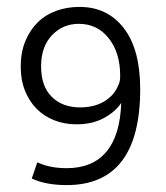

<svg xmlns="http://www.w3.org/2000/svg" viewBox="-20 -530 482 556"><path d="M210 -510Q291 -510 338.5 -448.5Q386 -387 386 -272Q386 6 173 6Q113 6 72 -13L88 -60Q124 -43 173 -43Q248 -43 288 -90.5Q328 -138 331 -232Q314 -206 280.5 -188Q247 -170 202 -170Q167 -170 137.5 -181.5Q108 -193 86.5 -214.5Q65 -236 52.5 -267Q40 -298 40 -337Q40 -378 53 -410Q66 -442 88.5 -464.5Q111 -487 142.5 -498.5Q174 -510 210 -510ZM208 -461Q162 -461 130.5 -428Q99 -395 99 -338Q99 -280 130 -249.5Q161 -219 212 -219Q253 -219 282 -236.5Q311 -254 322 -282Q326 -290 327 -296.5Q328 -303 328 -311Q328 -377 295 -419Q262 -461 208 -461Z"/></svg>

Font: Mukta Malar Light
Style: Regular
Weight: 300
Designer: Aadarsh Rajan, Girish Dalvi, Yashodeep Gholap
Foundry: Ek Type
Version: Version 2.538;PS 1.000;hotconv 16.6.51;makeotf.lib2.5.65220;